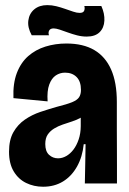

<svg xmlns="http://www.w3.org/2000/svg" viewBox="-20 -707 497 740"><path d="M146 12.7Q110.5 12.7 80.6 -1.9Q50.7 -16.5 32.8 -46.5Q14.8 -76.5 14.8 -122.2Q14.8 -167.8 31.5 -197.3Q48.2 -226.8 75.6 -245.8Q103 -264.7 135.5 -275.6Q168 -286.5 198 -295Q238 -305 257.8 -313.1Q277.5 -321.2 284.8 -332.2Q292 -343.2 292 -360.5Q292 -393.2 275.2 -410.1Q258.3 -427 230.7 -427Q211.2 -427 194.9 -416.2Q178.7 -405.3 169.8 -381Q160.8 -356.7 163.5 -316.3L31.8 -328.8Q29.5 -385 44.8 -425.3Q60.2 -465.7 88.7 -490.7Q117.2 -515.7 155.2 -527.5Q193.2 -539.3 235.8 -539.3Q300.5 -539.3 343.4 -514.1Q386.3 -488.8 408.3 -439Q430.3 -389.2 430.3 -314.2V-204.5Q430.5 -170.2 430.6 -136.2Q430.7 -102.3 430.8 -68.4Q430.8 -34.5 430.8 0H307Q307.8 -37.3 308.5 -74.8Q309.2 -112.3 309.8 -151.3H302.7Q297.8 -102.3 276.8 -65Q255.8 -27.7 222.7 -7.5Q189.5 12.7 146 12.7ZM203.7 -96.8Q220 -96.8 235.4 -105.6Q250.8 -114.3 263.2 -130.6Q275.5 -146.8 283.2 -169.7Q291 -192.5 291.2 -221V-265.2L316.2 -275.2Q307.7 -262.7 292.1 -253.8Q276.5 -245 258.3 -239.1Q240.2 -233.2 221.9 -227Q203.7 -220.8 188.6 -211.6Q173.5 -202.3 164 -188.5Q154.5 -174.7 154.5 -151.8Q154.5 -123.7 169.1 -110.2Q183.7 -96.8 203.7 -96.8ZM314.2 -566Q295.7 -566 277 -570.8Q258.3 -575.7 241.5 -581.8Q224.7 -588 210.2 -592.8Q195.7 -597.5 186.8 -597.5Q173.7 -597.5 169.4 -589.2Q165.2 -580.8 168.8 -571H102.3Q85.7 -601.2 89.2 -627.9Q92.7 -654.7 112.1 -671Q131.5 -687.3 162.2 -687.3Q179.7 -687.3 197 -683Q214.3 -678.7 231 -672.8Q247.7 -667 261.8 -662.2Q276 -657.3 286.8 -657.3Q301 -657.3 304.4 -665.7Q307.8 -674 305 -684H370.5Q383.7 -655 382.3 -627.4Q381 -599.8 363.9 -582.9Q346.8 -566 314.2 -566Z"/></svg>

Font: Bricolage Grotesque 96pt ExtraBold SemiCondensed
Style: Regular
Weight: 800
Width: 4
Version: Version 1.001;gftools[0.9.33.dev8+g029e19f]